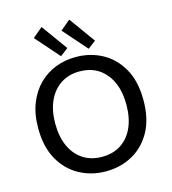

<svg xmlns="http://www.w3.org/2000/svg" viewBox="-135 -1048 1050 1173"><g transform="rotate(-15 390.5 -462.0)"><path d="M390 15Q300 15 224 -26Q148 -67 102.5 -147.5Q57 -228 57 -347Q57 -436 84 -503.5Q111 -571 157 -616.5Q203 -662 263 -685Q323 -708 390 -708Q481 -708 556.5 -667.5Q632 -627 677.5 -546.5Q723 -466 723 -347Q723 -228 678 -147.5Q633 -67 557.5 -26Q482 15 390 15ZM390 -77Q460 -77 510.5 -110Q561 -143 588 -203.5Q615 -264 615 -347Q615 -471 554.5 -544Q494 -617 390 -617Q321 -617 270.5 -583.5Q220 -550 192.5 -489.5Q165 -429 165 -347Q165 -264 192.5 -203.5Q220 -143 270.5 -110Q321 -77 390 -77ZM481 -736 349 -886 412 -939 531 -774ZM306 -736 174 -886 237 -939 356 -774Z"/></g></svg>

Font: Ubuntu Sans Medium
Style: Regular
Weight: 500
Designer: Dalton Maag Ltd
Foundry: Dalton Maag Ltd
Version: Version 1.006; ttfautohint (v1.8.4.7-5d5b)